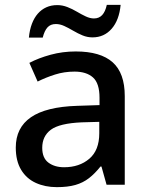

<svg xmlns="http://www.w3.org/2000/svg" viewBox="-20 -761 614 791"><path d="M292 -549Q394 -549 444 -504.5Q494 -460 494 -365V0H419L398 -75H394Q371 -46 346.5 -27Q322 -8 290.5 1Q259 10 214 10Q166 10 127.5 -7.5Q89 -25 67 -61.5Q45 -98 45 -153Q45 -235 107.5 -278Q170 -321 298 -325L390 -328V-358Q390 -418 363 -442Q336 -466 287 -466Q245 -466 207 -454Q169 -442 135 -425L101 -502Q139 -522 188.5 -535.5Q238 -549 292 -549ZM317 -257Q225 -253 189.5 -226.5Q154 -200 154 -152Q154 -110 179.5 -91Q205 -72 244 -72Q307 -72 348 -107Q389 -142 389 -212V-259ZM99 -606Q102 -638 111.5 -663Q121 -688 136 -705Q151 -722 171 -731Q191 -740 216 -740Q237 -740 257.5 -732Q278 -724 296.5 -713Q315 -702 333 -693.5Q351 -685 367 -685Q388 -685 401 -699Q414 -713 420 -741H477Q471 -678 440 -642.5Q409 -607 361 -607Q340 -607 320.5 -615Q301 -623 281.5 -634.5Q262 -646 244.5 -654Q227 -662 210 -662Q188 -662 175.5 -648Q163 -634 156 -606Z"/></svg>

Font: Noto Sans Devanagari Medium
Style: Regular
Weight: 500
Version: Version 2.003